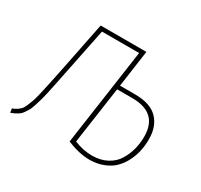

<svg xmlns="http://www.w3.org/2000/svg" viewBox="-117 -671 874 833"><g transform="rotate(30 320.5 -254.5)"><path d="M444.8 -335Q522 -335 558.6 -297.9Q595.2 -260.7 595.2 -195.8Q595.2 -166.5 589.4 -138.4Q583.5 -110.4 570.1 -83.3Q556.6 -56.2 536.6 -35.9Q516.6 -15.6 485.6 -3.2Q454.6 9.3 417 9.8Q362.8 9.8 301.8 -16.1L371.1 -499H185.1L136.2 -258.8Q128.4 -220.7 124 -198.5Q119.6 -176.3 113.5 -149.4Q107.4 -122.6 103 -107.9Q98.6 -93.3 93 -75.7Q87.4 -58.1 82 -49.3Q76.7 -40.5 69.8 -30.3Q63 -20 54.9 -14.4Q46.9 -8.8 37.4 -3.9Q27.8 1 16.1 4.9L13.2 -15.1Q25.4 -19 34.2 -24.9Q43 -30.8 50.3 -37.8Q57.6 -44.9 64.2 -60.5Q70.8 -76.2 75.9 -90.1Q81.1 -104 87.9 -133.8Q94.7 -163.6 100.1 -188.7Q105.5 -213.9 115.2 -261.2L167 -519H396L370.1 -335ZM417 -11.2Q459.5 -11.7 491 -28.8Q522.5 -45.9 539.3 -74Q556.2 -102.1 564 -132.6Q571.8 -163.1 571.8 -195.8Q571.8 -314.9 442.9 -314.9H367.2L326.2 -29.8Q371.6 -11.2 417 -11.2Z"/></g></svg>

Font: Fira Sans Compressed Thin
Style: Italic
Weight: 100
Width: 3
Italic angle: -8°
Designer: Carrois Corporate & Edenspiekermann AG
Foundry: Carrois Corporate GbR & Edenspiekermann AG
Version: Version 4.203;PS 004.203;hotconv 1.0.88;makeotf.lib2.5.64775